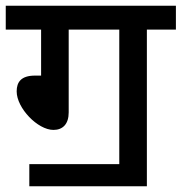

<svg xmlns="http://www.w3.org/2000/svg" viewBox="-20 -642 632 668"><path d="M82 -71V6H491V-539H592V-622H0V-539H123V-379H102C53 -379 38 -356 38 -324C38 -266 111 -190 166 -190C199 -190 219 -211 219 -251V-539H395V-71Z"/></svg>

Font: Noto Sans Medium
Style: Italic
Weight: 500
Italic angle: -12°
Designer: Monotype Design Team
Foundry: Monotype Imaging Inc.
Version: Version 2.013